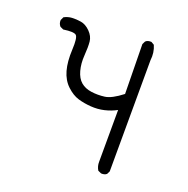

<svg xmlns="http://www.w3.org/2000/svg" viewBox="-100 -598 701 716"><g transform="rotate(20 250.0 -240.5)"><path d="M374 22 361 16Q352 1 352.5 -16.5Q353 -34 353 -222Q331 -210 305.5 -204Q280 -198 252.5 -200Q225 -202 201.5 -209Q178 -216 155 -237.5Q132 -259 122.5 -293Q113 -327 115.5 -375Q118 -423 108.5 -431.5Q99 -440 58 -434L45 -440Q36 -450 37 -464L43 -477Q58 -485 74 -486Q90 -487 109.5 -484Q129 -481 146.5 -463.5Q164 -446 166 -425Q168 -404 165.5 -371Q163 -338 170.5 -310.5Q178 -283 194.5 -269Q211 -255 236.5 -251.5Q262 -248 289 -251.5Q316 -255 357 -287L354 -484L360 -496Q368 -504 383 -503L395 -496Q407 -469 403 -437L402 4L396 16Q388 23 374 22Z"/></g></svg>

Font: NaniFont Regular
Style: Regular
Weight: 400
Designer: Nanigashitei
Version: Version 1.036